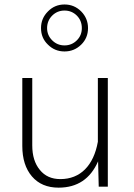

<svg xmlns="http://www.w3.org/2000/svg" viewBox="-20 -842 603 866"><path d="M80.6 -183.6C80.6 -126 95.2 -80.1 124 -46.4C152.8 -12.7 192.9 4.4 244.1 4.4C328.6 4.4 387.7 -35.2 422.4 -114.3L425.3 0H466.3V-490.2H421.4V-202.6C402.3 -95.2 342.3 -34.2 252.4 -34.2C212.9 -34.2 182.1 -47.9 159.7 -75.7C136.7 -103.5 125.5 -140.1 125.5 -186.5V-490.2H80.6ZM271 -821.8C241.7 -821.8 216.8 -811.5 196.3 -790.5C175.3 -769.5 165 -744.6 165 -715.3C165 -685.5 175.3 -660.6 196.3 -640.6C216.8 -620.1 241.7 -609.9 271 -609.9C300.3 -609.9 325.2 -620.1 346.2 -640.6C366.7 -660.6 377 -685.5 377 -715.3C377 -744.6 366.7 -769.5 346.2 -790.5C325.2 -811.5 300.3 -821.8 271 -821.8ZM271 -794.4C293 -794.4 311.5 -786.6 326.7 -771.5C341.8 -756.3 349.1 -737.3 349.1 -715.3C349.1 -693.4 341.8 -675.3 326.7 -660.2C311.5 -645 293 -637.2 271 -637.2C249 -637.2 230.5 -645 215.3 -660.2C200.2 -675.3 192.4 -693.4 192.4 -715.3C192.4 -737.3 200.2 -756.3 215.3 -771.5C230.5 -786.6 249 -794.4 271 -794.4Z"/></svg>

Font: Estedad ExtraLight
Style: Regular
Weight: 200
Designer: Amin Abedi
Version: Version 7.3